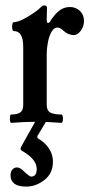

<svg xmlns="http://www.w3.org/2000/svg" viewBox="-20 -451 333 711"><path d="M22 4Q18 4 17 -4Q16 -12 17 -19.5Q18 -27 22 -27Q44 -27 55 -34.5Q66 -42 66 -63V-278Q66 -336 31 -336Q27 -336 25.5 -344Q24 -352 25.5 -360.5Q27 -369 31 -369Q45 -369 66.5 -380Q88 -391 107 -404.5Q126 -418 132 -425Q138 -431 144 -431Q154 -431 154 -421Q154 -410 153.5 -400.5Q153 -391 153 -381Q153 -366 157 -366Q164 -366 167 -374Q183 -399 200 -412Q217 -425 239 -425Q261 -425 276 -410.5Q291 -396 291 -374Q291 -353 279 -337Q267 -321 253 -321Q244 -321 234 -325Q224 -329 214 -338Q203 -349 193 -349Q180 -349 171 -333.5Q162 -318 157.5 -295Q153 -272 153 -250V-63Q153 -42 166 -34.5Q179 -27 207 -27Q211 -27 212.5 -19.5Q214 -12 212.5 -4Q211 4 207 4Q183 2 160.5 1Q138 0 115 0Q92 0 69 1Q46 2 22 4ZM77 240Q47 240 33 229Q19 218 19 199Q19 184 26 176.5Q33 169 43 169Q48 169 55 172.5Q62 176 71 186Q90 203 95 203Q116 203 116 175Q116 139 64 109Q56 105 56 100Q56 98 58 93L113 -5H153L122 47Q118 51 118 56Q118 61 128 66Q176 99 176 148Q176 191 144.5 215.5Q113 240 77 240Z"/></svg>

Font: Junicode Two Beta Condensed Medium
Style: Regular
Weight: 500
Width: 3
Designer: Peter S. Baker
Foundry: Briery Creek Software
Version: Version 1.053; ttfautohint (v1.8.4)